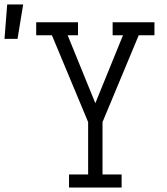

<svg xmlns="http://www.w3.org/2000/svg" viewBox="-124 -834 744 854"><path d="M183 0V-58H268V-291L107 -677H37V-735H223V-677H177L300 -375L423 -677H377V-735H563V-677H493L332 -291V-58H417V0ZM-104 -661 -92 -814H-21L-46 -661Z"/></svg>

Font: Iosevka Etoile Light
Style: Regular
Weight: 300
Designer: Belleve Invis
Foundry: Belleve Invis
Version: Version 25.0.1; ttfautohint (v1.8.4)